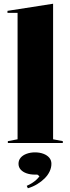

<svg xmlns="http://www.w3.org/2000/svg" viewBox="-20 -765 374 1027"><path d="M264 -20 316 -10V0H22V-10L74 -20V-696H20V-707L264 -745ZM129 242 123 229Q137 223 150 215Q163 207 174 197Q185 187 191 178L180 169H167Q142 169 122 162Q102 155 90.5 142Q79 129 79 111Q79 92 90.5 78.5Q102 65 122.5 57.5Q143 50 167 50Q192 50 212 57.5Q232 65 243.5 78.5Q255 92 255 111Q255 132 245.5 152Q236 172 219 189Q202 206 179 220Q156 234 129 242Z"/></svg>

Font: Kalnia SemiBold
Style: Regular
Weight: 600
Designer: Frida Medrano
Foundry: Frida Medrano
Version: Version 1.105